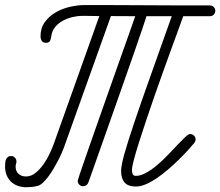

<svg xmlns="http://www.w3.org/2000/svg" viewBox="-20 -747 889 775"><path d="M166 -574.2Q153.8 -574.2 148.7 -581.8Q143.6 -589.4 143.6 -600.6Q143.6 -633.8 160.9 -657.7Q178.2 -681.6 204.8 -697Q231.4 -712.4 262.7 -719.5Q293.9 -726.6 321.8 -726.6Q346.2 -726.6 386.5 -726.6Q426.8 -726.6 474.6 -726.3Q522.5 -726.1 574.5 -725.8Q626.5 -725.6 674.3 -725.3Q722.2 -725.1 762.2 -725.1Q802.2 -725.1 827.1 -725.1Q835.9 -725.1 842.5 -718.8Q849.1 -712.4 849.1 -703.6Q849.1 -694.3 842.8 -688Q836.4 -681.6 827.1 -681.6H719.7Q712.9 -662.6 700.2 -627.9Q687.5 -593.3 671.6 -549.6Q655.8 -505.9 637.7 -455.8Q619.6 -405.8 602.1 -355Q584.5 -304.2 568.4 -256.1Q552.2 -208 539.8 -168.5Q527.3 -128.9 520 -100.6Q512.7 -72.3 512.7 -61.5Q512.7 -57.1 513.2 -53Q513.7 -48.8 515.1 -45.2Q516.6 -41.5 519.8 -39.3Q522.9 -37.1 528.3 -37.1Q547.9 -37.1 570.1 -49.6Q592.3 -62 614.5 -80.8Q636.7 -99.6 657.7 -121.6Q678.7 -143.6 696.5 -162.4Q714.4 -181.2 727.5 -193.6Q740.7 -206.1 747.1 -206.1Q755.4 -206.1 762.5 -200Q769.5 -193.8 769.5 -185.1Q769.5 -175.8 763.7 -169.4Q752.9 -156.2 736.6 -138.4Q720.2 -120.6 700.2 -101.1Q680.2 -81.5 658 -62.5Q635.7 -43.5 613.3 -28.1Q590.8 -12.7 569.1 -3.4Q547.4 5.9 528.3 5.9Q497.1 5.9 482.9 -10.3Q468.8 -26.4 468.8 -57.1Q468.8 -78.1 481.9 -125.2Q495.1 -172.4 520.8 -248.8Q546.4 -325.2 584.7 -432.6Q623 -540 673.3 -681.6H571.3Q565.9 -664.6 554 -629.2Q542 -593.8 525.9 -547.4Q509.8 -501 490.7 -446.8Q471.7 -392.6 452.1 -336.9Q432.6 -281.2 413.8 -228.3Q395 -175.3 379.4 -130.9Q363.8 -86.4 352.3 -54.4Q340.8 -22.5 336.4 -9.8Q334 -2.9 327.9 1Q321.8 4.9 314.9 4.9Q306.2 4.9 299.8 -2Q293.5 -8.8 293.5 -17.1Q293.5 -18.6 301.5 -43Q309.6 -67.4 323.5 -106.9Q337.4 -146.5 355.2 -197.8Q373 -249 392.8 -304.9Q412.6 -360.8 432.6 -417.7Q452.6 -474.6 470.7 -525.4Q488.8 -576.2 503.2 -616.9Q517.6 -657.7 525.9 -681.6L427.7 -682.1L238.3 -152.3Q234.9 -142.6 228.5 -128.2Q222.2 -113.8 213.6 -97.4Q205.1 -81.1 195.1 -64.2Q185.1 -47.4 174.3 -33.2Q163.6 -19 152.6 -9Q141.6 1 131.8 3.4Q120.6 6.3 108.9 7.6Q97.2 8.8 85.9 8.8Q66.9 8.8 51.3 2.9Q35.6 -2.9 24.4 -13.7Q13.2 -24.4 6.8 -40Q0.5 -55.7 0.5 -74.7Q0.5 -81.1 1 -88.6Q1.5 -96.2 3.9 -102.5Q6.3 -108.9 11.2 -113Q16.1 -117.2 24.9 -117.2Q34.2 -117.2 40.3 -110.6Q46.4 -104 46.4 -95.2Q46.4 -89.8 44.7 -85Q43 -80.1 43 -74.7Q43 -55.7 54.7 -45.2Q66.4 -34.7 85 -34.7Q105.5 -34.7 123.3 -49.1Q141.1 -63.5 155.8 -84.2Q170.4 -105 180.9 -127.7Q191.4 -150.4 197.3 -167L380.9 -682.1Q363.8 -682.1 347.2 -682.6Q330.6 -683.1 313.5 -683.1Q294.4 -683.1 273.2 -678.2Q252 -673.3 233.6 -663.3Q215.3 -653.3 202.4 -637.7Q189.5 -622.1 187 -600.6Q186 -590.8 182.1 -582.5Q178.2 -574.2 166 -574.2Z"/></svg>

Font: Helvetia Verbundene
Style: Regular
Weight: 400
Designer: Peter Wiegel, original typeface by Carl Albert Fahrenwaldt 1901
Foundry: Peter Wiegel
Version: Version 2.000